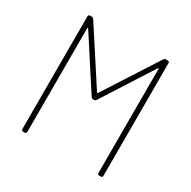

<svg xmlns="http://www.w3.org/2000/svg" viewBox="-156 -852 998 1003"><g transform="rotate(30 342.5 -350.0)"><path d="M553 -693 346 -371C345 -369 341 -369 340 -371L131 -693C128 -697 124 -700 119 -700H108C102 -700 98 -696 98 -690V-10C98 -4 102 0 108 0H118C124 0 128 -4 128 -10V-635C128 -639 131 -641 133 -637L328 -336C331 -332 335 -329 340 -329H346C351 -329 355 -332 358 -336L552 -639C554 -643 557 -642 557 -638V-10C557 -4 561 0 567 0H577C583 0 587 -4 587 -10V-690C587 -696 583 -700 577 -700H565C560 -700 556 -697 553 -693Z"/></g></svg>

Font: Barlow Thin
Style: Regular
Weight: 250
Designer: Jeremy Tribby
Foundry: Tribby Type
Version: Version 1.422;hotconv 1.0.109;makeotfexe 2.5.65596